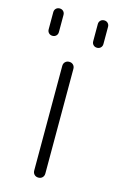

<svg xmlns="http://www.w3.org/2000/svg" viewBox="-114 -783 523 833"><g transform="rotate(15 147.0 -366.5)"><path d="M224 -633V-710Q224 -720 230.5 -726.5Q237 -733 247 -733Q257 -733 263.5 -726.5Q270 -720 270 -710V-633Q270 -623 263.5 -616.5Q257 -610 247 -610Q237 -610 230.5 -616.5Q224 -623 224 -633ZM24 -633V-710Q24 -720 30.5 -726.5Q37 -733 47 -733Q57 -733 63.5 -726.5Q70 -720 70 -710V-633Q70 -623 63.5 -616.5Q57 -610 47 -610Q37 -610 30.5 -616.5Q24 -623 24 -633ZM122 -25V-495Q122 -506 129 -513Q136 -520 147 -520Q158 -520 165 -513Q172 -506 172 -495V-25Q172 -14 165 -7Q158 0 147 0Q136 0 129 -7Q122 -14 122 -25Z"/></g></svg>

Font: Rounded Mplus 1c Light
Style: Regular
Weight: 300
Version: Version 1.059.20150529